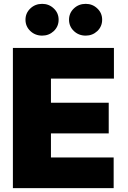

<svg xmlns="http://www.w3.org/2000/svg" viewBox="-20 -976 662 996"><path d="M569.6 0H46.9V-727.3H571V-568.2H244.3V-443.2H544V-284.1H244.3V-159.1H569.6ZM198.9 -791.2Q162.3 -791.2 137.1 -815.3Q112.2 -839.1 112.2 -873.6Q112.2 -908 137.1 -931.8Q162.3 -956 198.9 -956Q234 -956 258.9 -932.2Q284.1 -908.7 284.1 -873.6Q284.1 -838.8 258.9 -814.6Q233.7 -791.2 198.9 -791.2ZM424.7 -791.2Q388.1 -791.2 362.9 -815.3Q338.1 -839.1 338.1 -873.6Q338.1 -908 362.9 -931.8Q388.1 -956 424.7 -956Q459.9 -956 484.7 -932.2Q509.9 -908.7 509.9 -873.6Q509.9 -838.8 484.7 -814.6Q459.5 -791.2 424.7 -791.2Z"/></svg>

Font: Linik Sans Black
Style: Regular
Weight: 900
Designer: Fonts by Rasmus Andersson / Changes by Cristiano Sobral with parts from Marc Monis
Foundry: rsms
Version: Version 3.020; ttfautohint (v1.6)